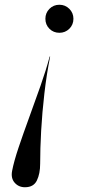

<svg xmlns="http://www.w3.org/2000/svg" viewBox="-20 -550 358 808"><path d="M31 169Q38.5 129.5 58.2 70.8Q78 12 102.5 -55Q127 -122 150.5 -188.8Q174 -255.5 189 -312H191Q176 -237 166.8 -156.8Q157.5 -76.5 153.2 -0.2Q149 76 149 139Q149 181 135.2 209.5Q121.5 238 85 238Q58.5 238 41.8 219Q25 200 31 169ZM289 -471Q289 -446 271.8 -429Q254.5 -412 230 -412Q205 -412 188 -429Q171 -446 171 -471Q171 -495.5 188 -512.8Q205 -530 230 -530Q254.5 -530 271.8 -512.8Q289 -495.5 289 -471Z"/></svg>

Font: Bodoni* 96pt
Style: Italic
Weight: 400
Italic angle: -13°
Version: Version 2.3